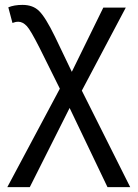

<svg xmlns="http://www.w3.org/2000/svg" viewBox="-20 -559 565 786"><path d="M420 207 265 -117 102 207H10L225 -196L142 -363Q105 -436 90 -452Q73 -470 55 -470Q43 -470 31 -465L14 -529Q38 -539 72 -539Q115 -539 140 -514Q166 -489 205 -409L274 -265L403 -528H495L315 -188L513 207Z"/></svg>

Font: Libra Sans
Style: Regular
Weight: 400
Foundry: Context Ltd
Version: Version 1.002